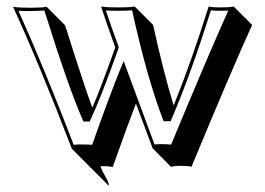

<svg xmlns="http://www.w3.org/2000/svg" viewBox="-20 -452 813 589"><path d="M200.2 3.9Q103 -249.5 20 -431.2Q36.6 -428.2 73.2 -428.2Q109.9 -428.2 123 -431.2L179.7 -374.5Q239.7 -184.6 263.2 -121.6Q289.6 -182.6 333.5 -306.6Q307.6 -377.9 290 -432.1Q307.1 -429.2 342.8 -429.2Q379.9 -429.2 393.1 -432.1L449.7 -375.5Q481 -232.4 512.7 -128.4Q565.9 -259.3 620.1 -432.1Q629.9 -429.2 653.8 -429.2Q687.5 -429.2 696.8 -432.1L753.4 -375.5Q692.9 -242.7 567.4 59.6Q557.6 56.6 530.8 56.6Q514.2 57.1 504.4 59.6L448.2 2.9Q432.6 -40 397 -134.3Q374 -75.2 325.7 60.5Q315.9 57.6 289.6 57.6Q285.2 57.6 305.2 93.3Q316.9 114.7 313 117.2L256.3 60.5ZM206.1 -7.8Q216.8 -9.3 232.9 -8.8Q252.9 -8.8 262.7 -7.8Q319.3 -167.5 349.6 -241.2L359.4 -264.6L368.2 -240.7Q382.3 -202.1 411.1 -124.8Q439.9 -47.4 454.1 -8.8Q461.9 -9.8 474.1 -9.8Q495.1 -9.8 504.9 -8.3Q620.6 -287.1 680.2 -419.4Q668.9 -418.9 653.8 -418.9Q635.7 -418.9 627 -420.4Q564 -220.7 505.9 -85.9L503.4 -80.1H481.9L479.5 -86.4Q429.7 -217.3 385.3 -420.4Q370.1 -418.9 342.8 -418.9Q317.4 -418.9 304.7 -419.9Q321.3 -370.1 343.3 -310.1L344.2 -306.6L343.3 -303.2Q289.6 -151.9 257.8 -85L255.4 -79.1H236.3L233.4 -85Q189.9 -184.1 118.7 -411.6Q117.2 -416.5 116.2 -419.9Q101.1 -418.5 73.2 -418Q49.3 -418 36.6 -418.9Q115.2 -244.6 206.1 -7.8Z"/></svg>

Font: Linux Biolinum Shadow O
Style: Regular
Weight: 400
Designer: Philipp H. Poll
Foundry: Philipp H. Poll
Version: Version 1.0.4